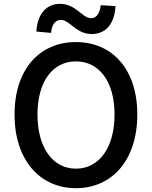

<svg xmlns="http://www.w3.org/2000/svg" viewBox="-20 -970 794 1004"><path d="M377 14C567 14 698 -134 698 -371C698 -608 567 -750 377 -750C188 -750 56 -609 56 -371C56 -134 188 14 377 14ZM377 -88C255 -88 176 -199 176 -371C176 -543 255 -649 377 -649C499 -649 579 -543 579 -371C579 -199 499 -88 377 -88ZM460 -792C530 -792 579 -842 584 -938L507 -943C501 -897 483 -875 457 -875C409 -875 377 -950 294 -950C223 -950 176 -898 170 -805L247 -798C251 -845 272 -866 298 -866C345 -866 377 -792 460 -792Z"/></svg>

Font: Noto Sans TC Medium
Style: Regular
Weight: 500
Designer: Ryoko NISHIZUKA 西塚涼子 (kana, bopomofo & ideographs); Paul D. Hunt (Latin, Greek & Cyrillic); Sandoll Communications 산돌커뮤니
Foundry: Adobe
Version: Version 2.004;hotconv 1.0.118;makeotfexe 2.5.65603